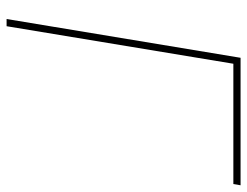

<svg xmlns="http://www.w3.org/2000/svg" viewBox="-106 -662 768 597"><g transform="rotate(90 278.5 -364.0)"><path d="M556.6 -727.5 552.7 -705.1H178.7L62 0H39.6L160.2 -727.5Z"/></g></svg>

Font: Inter Display Thin
Style: Italic
Weight: 100
Italic angle: -9.39999°
Designer: Rasmus Andersson
Foundry: rsms
Version: Version 4.000;git-a52131595